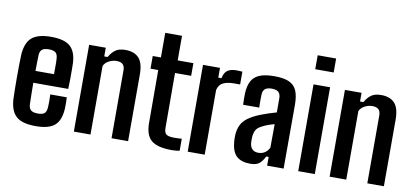

<svg xmlns="http://www.w3.org/2000/svg" viewBox="-73 -1050 2824 1307"><g transform="rotate(10 1339.0 -396.0)"><path d="M223.5 8.5Q128.5 8.5 87.8 -28Q47 -64.5 42 -145.5Q41 -175.5 40.2 -216.2Q39.5 -257 39.5 -301Q39.5 -345 40.2 -385Q41 -425 42 -453Q47.5 -537 89.5 -572.8Q131.5 -608.5 222 -608.5Q313.5 -608.5 354 -573Q394.5 -537.5 398.5 -457.5Q399 -445.5 399.2 -415.8Q399.5 -386 399.2 -349Q399 -312 397.5 -279.5H156Q156 -244.5 156.8 -208.2Q157.5 -172 158.5 -133Q159.5 -103 174.5 -90.8Q189.5 -78.5 223 -78.5Q255.5 -78.5 268.8 -90.8Q282 -103 283.5 -133.5Q284.5 -148.5 284.8 -170.8Q285 -193 283.5 -221.5H397.5Q398.5 -210 399 -186Q399.5 -162 398.5 -145.5Q394.5 -63 354.2 -27.2Q314 8.5 223.5 8.5ZM156.5 -361.5H284.5Q285 -384 285 -406.2Q285 -428.5 284.8 -445.5Q284.5 -462.5 283.5 -469.5Q282 -498.5 267.8 -510.2Q253.5 -522 222 -522Q187.5 -522 173.5 -509.2Q159.5 -496.5 158.5 -469.5Q158 -442 157.2 -415Q156.5 -388 156.5 -361.5Z M485.5 0V-600H600.5V-540H623.5Q643 -573.5 667.5 -591Q692 -608.5 735.5 -608.5Q797 -608.5 828.8 -574Q860.5 -539.5 860.5 -461V0H746V-470.5Q745.5 -498.5 731.5 -511.2Q717.5 -524 688.5 -524Q662.5 -524 636.5 -510.5Q610.5 -497 600.5 -473.5V0Z M1164.5 8.5Q1064 8.5 1021.8 -27Q979.5 -62.5 979.5 -147L978.5 -512.5H925V-600H981.5V-770H1097.5V-600H1206V-512.5H1094.5L1095.5 -133.5Q1095.5 -100.5 1110.5 -89Q1125.5 -77.5 1165 -77.5Q1179.5 -77.5 1191.2 -78.2Q1203 -79 1217.5 -79.5V3.5Q1205.5 5.5 1192.8 7Q1180 8.5 1164.5 8.5Z M1272.5 0V-600H1390V-532.5H1412Q1419.5 -572 1442.2 -587.5Q1465 -603 1502.5 -603Q1514 -603 1525 -602.2Q1536 -601.5 1544.5 -601V-512.5H1504Q1455 -512.5 1426.8 -498Q1398.5 -483.5 1390 -447V0Z M1705 7Q1642 7 1609.8 -23.8Q1577.5 -54.5 1572 -124Q1571.5 -134.5 1571.2 -147.5Q1571 -160.5 1571.5 -170.5Q1574.5 -209 1588.2 -237.5Q1602 -266 1632 -288.5Q1662 -311 1712.5 -331.5Q1739.5 -342 1766.2 -351Q1793 -360 1823.5 -368.5V-465Q1823.5 -495 1809 -508.5Q1794.5 -522 1761.5 -522Q1733 -522 1717.2 -510.5Q1701.5 -499 1700 -471Q1699.5 -461 1699.2 -441.8Q1699 -422.5 1699.2 -404.5Q1699.5 -386.5 1700 -380H1588.5Q1588 -394 1587.5 -415.5Q1587 -437 1587.5 -457.5Q1590 -510 1607.2 -543.2Q1624.5 -576.5 1662.8 -592.5Q1701 -608.5 1765.5 -608.5Q1831 -608.5 1868.2 -591.2Q1905.5 -574 1920.8 -536.8Q1936 -499.5 1936 -440L1935.5 0H1821.5V-60.5H1804.5Q1788.5 -27 1767.8 -10Q1747 7 1705 7ZM1747 -76Q1772.5 -76 1792 -89Q1811.5 -102 1822 -125L1823 -287.5Q1803 -282 1782 -274.8Q1761 -267.5 1739.5 -256Q1707.5 -240.5 1697.8 -218.8Q1688 -197 1687 -170.5Q1686.5 -157.5 1686.8 -150Q1687 -142.5 1687.5 -132Q1690 -105.5 1705 -90.8Q1720 -76 1747 -76Z M2030 -703.5V-800H2157.5V-703.5ZM2036.5 0V-600H2151V0Z M2253.5 0V-600H2368.5V-540H2391.5Q2411 -573.5 2435.5 -591Q2460 -608.5 2503.5 -608.5Q2565 -608.5 2596.8 -574Q2628.5 -539.5 2628.5 -461V0H2514V-470.5Q2513.5 -498.5 2499.5 -511.2Q2485.5 -524 2456.5 -524Q2430.5 -524 2404.5 -510.5Q2378.5 -497 2368.5 -473.5V0Z"/></g></svg>

Font: Big Shoulders Text Thin
Style: Bold
Weight: 700
Version: Version 2.002